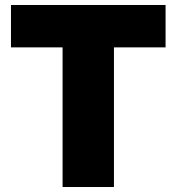

<svg xmlns="http://www.w3.org/2000/svg" viewBox="-20 -750 708 770"><path d="M231 0V-560H24V-730H644V-560H437V0Z"/></svg>

Font: M PLUS 1 Black
Style: Regular
Weight: 900
Designer: Coji Morishita
Foundry: UNDERFOREST DESIGN
Version: Version 1.001